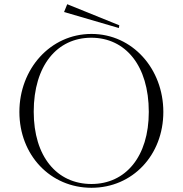

<svg xmlns="http://www.w3.org/2000/svg" viewBox="-20 -876 866 911"><path d="M414 15C609 15 755 -140 755 -345C755 -549 609 -715 414 -715C219 -715 72 -549 72 -345C72 -140 219 15 414 15ZM414 -3C250 -3 140 -133 140 -346C140 -565 251 -697 413 -697C575 -697 686 -565 686 -345C686 -133 576 -3 414 -3ZM284 -819 544 -743 546 -756 299 -856Z"/></svg>

Font: Sprat Light
Style: Regular
Weight: 300
Designer: Ethan Nakache
Foundry: Collletttivo
Version: Version 2.000;Glyphs 3.2 (3217)